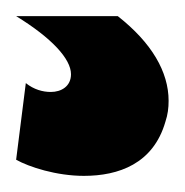

<svg xmlns="http://www.w3.org/2000/svg" viewBox="-20 -20 229 238"><path d="M0 178C16 187 50 198 84 198C127 198 170 183 185 131C188 122 189 114 189 105C189 69 168 33 126 0H0C44 27 68 53 68 72C68 87 56 94 43 94C33 94 22 91 12 83Z"/></svg>

Font: Arthouse Owned Black
Style: Regular
Weight: 900
Designer: Jeremy Tribby
Foundry: Tribby Type
Version: Version 1.000;PS 001.000;hotconv 1.0.88;makeotf.lib2.5.64775